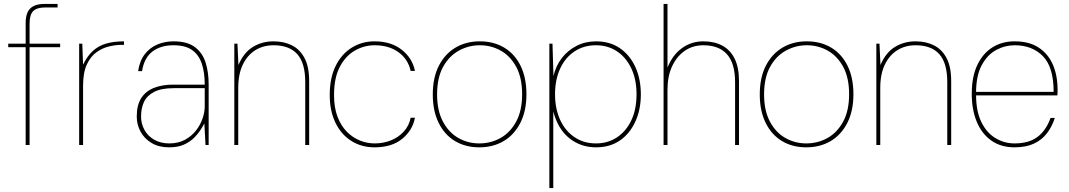

<svg xmlns="http://www.w3.org/2000/svg" viewBox="-20 -740 5457 980"><path d="M111 0V-623Q111 -654 120 -675.5Q129 -697 150.5 -708.5Q172 -720 209 -720H274V-702H212Q168 -702 149.5 -683.5Q131 -665 131 -619V0ZM22 -499V-517H287V-499Z M384 0V-517H400L404 -410Q426 -455 455 -481Q484 -507 523 -518Q562 -529 613 -529V-511H599Q572 -511 538.5 -503.5Q505 -496 474 -474.5Q443 -453 423.5 -411.5Q404 -370 404 -302V0Z M843 12Q791 12 754 -10Q717 -32 697.5 -68Q678 -104 678 -145Q678 -204 701 -239.5Q724 -275 766 -291.5Q808 -308 863 -308H1025Q1025 -370 1010 -415Q995 -460 960.5 -484.5Q926 -509 866 -509Q800 -509 758 -477Q716 -445 705 -377H685Q693 -430 719 -463.5Q745 -497 783.5 -513Q822 -529 866 -529Q936 -529 975 -499.5Q1014 -470 1029.5 -420.5Q1045 -371 1045 -310V0H1029L1023 -110Q1017 -98 1004 -77.5Q991 -57 970.5 -36.5Q950 -16 919 -2Q888 12 843 12ZM844 -8Q890 -8 924 -26.5Q958 -45 980.5 -74Q1003 -103 1014 -135.5Q1025 -168 1025 -197V-290H867Q804 -290 767 -271Q730 -252 715 -220Q700 -188 700 -145Q700 -109 717 -77.5Q734 -46 767 -27Q800 -8 844 -8Z M1176 0V-517H1192L1197 -408Q1224 -472 1271 -500.5Q1318 -529 1376 -529Q1429 -529 1470 -508.5Q1511 -488 1534.5 -443.5Q1558 -399 1558 -326V0H1538V-321Q1538 -418 1497.5 -463.5Q1457 -509 1376 -509Q1324 -509 1283.5 -484Q1243 -459 1219.5 -410.5Q1196 -362 1196 -291V0Z M1892 12Q1824 12 1772 -21.5Q1720 -55 1691.5 -115Q1663 -175 1663 -255Q1663 -342 1693 -403Q1723 -464 1775 -496.5Q1827 -529 1892 -529Q1976 -529 2030.5 -486Q2085 -443 2098 -378H2076Q2063 -438 2014 -473.5Q1965 -509 1892 -509Q1839 -509 1791.5 -482Q1744 -455 1714.5 -399Q1685 -343 1685 -255Q1685 -190 1703 -143.5Q1721 -97 1751 -67Q1781 -37 1817.5 -22.5Q1854 -8 1892 -8Q1937 -8 1975.5 -23.5Q2014 -39 2041 -68.5Q2068 -98 2076 -139H2098Q2086 -75 2033 -31.5Q1980 12 1892 12Z M2426 12Q2356 12 2302.5 -20Q2249 -52 2219 -113Q2189 -174 2189 -258Q2189 -344 2220 -404.5Q2251 -465 2305 -497Q2359 -529 2429 -529Q2500 -529 2553.5 -497Q2607 -465 2637 -404.5Q2667 -344 2667 -258Q2667 -174 2636 -113Q2605 -52 2551 -20Q2497 12 2426 12ZM2426 -8Q2485 -8 2534.5 -35.5Q2584 -63 2614.5 -119Q2645 -175 2645 -259Q2645 -343 2615 -398.5Q2585 -454 2536 -481.5Q2487 -509 2429 -509Q2372 -509 2322 -481.5Q2272 -454 2241.5 -398.5Q2211 -343 2211 -258Q2211 -175 2241 -119Q2271 -63 2320 -35.5Q2369 -8 2426 -8Z M2784 220V-517H2800L2805 -352Q2817 -404 2847.5 -443.5Q2878 -483 2923 -506Q2968 -529 3022 -529Q3093 -529 3144 -494Q3195 -459 3223 -398Q3251 -337 3251 -258Q3251 -180 3222.5 -118.5Q3194 -57 3143.5 -22.5Q3093 12 3022 12Q2944 12 2886 -34.5Q2828 -81 2804 -171V220ZM3022 -8Q3082 -8 3128.5 -38.5Q3175 -69 3202 -125Q3229 -181 3229 -259Q3229 -335 3202 -391.5Q3175 -448 3128.5 -478.5Q3082 -509 3022 -509Q2959 -509 2911.5 -477Q2864 -445 2838.5 -388.5Q2813 -332 2813 -259Q2813 -186 2838.5 -129.5Q2864 -73 2911.5 -40.5Q2959 -8 3022 -8Z M3367 0V-720H3387V-395Q3413 -460 3461 -494.5Q3509 -529 3570 -529Q3626 -529 3667 -507Q3708 -485 3730 -440Q3752 -395 3752 -326V0H3732V-321Q3732 -416 3691 -462.5Q3650 -509 3570 -509Q3516 -509 3475 -480.5Q3434 -452 3410.5 -401.5Q3387 -351 3387 -282V0Z M4095 12Q4025 12 3971.5 -20Q3918 -52 3888 -113Q3858 -174 3858 -258Q3858 -344 3889 -404.5Q3920 -465 3974 -497Q4028 -529 4098 -529Q4169 -529 4222.5 -497Q4276 -465 4306 -404.5Q4336 -344 4336 -258Q4336 -174 4305 -113Q4274 -52 4220 -20Q4166 12 4095 12ZM4095 -8Q4154 -8 4203.5 -35.5Q4253 -63 4283.5 -119Q4314 -175 4314 -259Q4314 -343 4284 -398.5Q4254 -454 4205 -481.5Q4156 -509 4098 -509Q4041 -509 3991 -481.5Q3941 -454 3910.5 -398.5Q3880 -343 3880 -258Q3880 -175 3910 -119Q3940 -63 3989 -35.5Q4038 -8 4095 -8Z M4453 0V-517H4469L4474 -408Q4501 -472 4548 -500.5Q4595 -529 4653 -529Q4706 -529 4747 -508.5Q4788 -488 4811.5 -443.5Q4835 -399 4835 -326V0H4815V-321Q4815 -418 4774.5 -463.5Q4734 -509 4653 -509Q4601 -509 4560.5 -484Q4520 -459 4496.5 -410.5Q4473 -362 4473 -291V0Z M5158 12Q5089 12 5040 -22.5Q4991 -57 4965.5 -118.5Q4940 -180 4940 -261Q4940 -349 4968.5 -408.5Q4997 -468 5046 -498.5Q5095 -529 5159 -529Q5234 -529 5282.5 -496.5Q5331 -464 5354.5 -409Q5378 -354 5378 -283Q5378 -274 5378 -268Q5378 -262 5377 -253H4951V-271H5358Q5358 -397 5303.5 -453Q5249 -509 5159 -509Q5110 -509 5065 -485Q5020 -461 4991 -407.5Q4962 -354 4962 -266V-257Q4962 -172 4989 -117Q5016 -62 5061 -35Q5106 -8 5158 -8Q5232 -8 5276 -41.5Q5320 -75 5342 -138H5364Q5350 -94 5324 -60Q5298 -26 5257.5 -7Q5217 12 5158 12Z"/></svg>

Font: DM Sans 11pt Thin
Style: Regular
Weight: 250
Version: Version 4.004;gftools[0.9.30]